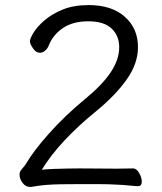

<svg xmlns="http://www.w3.org/2000/svg" viewBox="-20 -733 640 757"><path d="M98 4Q81 4 69 -12Q57 -28 57 -44Q57 -52 60 -58Q67 -68 73 -74.5Q79 -81 83 -88Q112 -138 174 -207.5Q236 -277 317 -344Q383 -398 416.5 -448Q450 -498 450 -547Q450 -592 420 -620.5Q390 -649 328 -649Q267 -649 227.5 -622Q188 -595 171 -551Q167 -541 157.5 -533Q148 -525 137 -525Q122 -525 110 -542.5Q98 -560 98 -570Q98 -581 112 -604Q126 -627 154.5 -652Q183 -677 226.5 -695Q270 -713 330 -713Q420 -713 472 -667Q524 -621 524 -547Q524 -483 480.5 -421Q437 -359 362 -297Q214 -177 145 -64Q165 -66 192.5 -67Q220 -68 247.5 -68.5Q275 -69 294 -69Q332 -69 370.5 -68.5Q409 -68 440 -68Q454 -68 474.5 -68.5Q495 -69 505 -69Q518 -69 528.5 -51Q539 -33 539 -17Q539 1 524 1Q514 1 490.5 -1.5Q467 -4 440 -5Q409 -7 368 -7Q327 -7 286 -7Q247 -7 218.5 -6.5Q190 -6 163 -4Q136 -2 103 4Z"/></svg>

Font: QiushuiShotai
Style: Regular
Weight: 600
Designer: Fontworks Inc.
Foundry: Fontworks Inc.
Version: Version 1.250